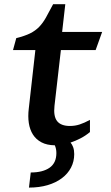

<svg xmlns="http://www.w3.org/2000/svg" viewBox="-20 -666 515 893"><path d="M144.5 -433.1H40.5L55.7 -488.8Q95.2 -498.5 119.9 -510.7Q144.5 -522.9 161.9 -540.8Q179.2 -558.6 193.6 -584.2Q208 -609.9 227.1 -646.5H283.7L269 -517.6H455.1L424.8 -433.1H263.2L233.4 -173.3Q228 -125 245.8 -102.5Q263.7 -80.1 305.2 -80.1Q329.1 -80.1 350.6 -87.2Q372.1 -94.2 398.4 -108.4V-51.8Q377.9 -34.7 354.7 -22.7Q331.5 -10.7 308.1 -2.9Q315.4 5.4 320.3 18.8Q325.2 32.2 325.2 50.8Q325.2 85 310.3 113.5Q295.4 142.1 267.8 162.8Q240.2 183.6 201.4 195.1Q162.6 206.5 114.7 206.5L123 136.2Q179.2 136.2 210.7 114Q242.2 91.8 242.2 45.9Q242.2 25.9 234.9 9.8Q198.2 9.3 173.1 -3.9Q147.9 -17.1 133.3 -40Q118.7 -63 114 -93.8Q109.4 -124.5 113.8 -160.6Z"/></svg>

Font: Proza Libre
Style: Medium Italic
Weight: 500
Designer: Jasper de Waard
Foundry: Jasper de Waard
Version: Version 1.000; ttfautohint (v1.4.1.8-43bc)